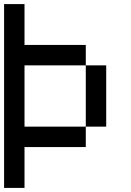

<svg xmlns="http://www.w3.org/2000/svg" viewBox="-20 -920 640 940"><path d="M0 0V-900H100V-700H400V-600H100V-300H400V-200H100V0ZM400 -300V-600H500V-300Z"/></svg>

Font: Galmuri9 Regular
Style: Regular
Weight: 400
Designer: Lee Minseo (quiple)
Version: Version 2.399;hotconv 1.1.1;makeotfexe 2.6.0 DEVELOPMENT